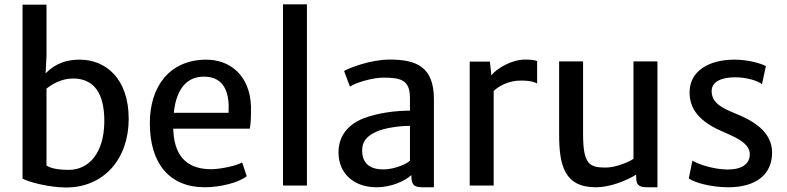

<svg xmlns="http://www.w3.org/2000/svg" viewBox="-20 -832 3531 861"><path d="M81.1 -31.2C102.1 -17.6 198.7 8.8 276.4 8.8C445.3 8.8 557.1 -118.7 557.1 -298.8C557.1 -479.5 454.6 -564.5 337.4 -564.5C254.4 -564.5 210.4 -529.3 184.6 -502.9L188.5 -580.6V-811H81.1ZM188.5 -89.8V-434.6C211.9 -453.1 254.4 -480 307.6 -480C398.4 -480 449.2 -418 447.8 -284.2C445.8 -144.5 377.9 -70.3 288.6 -70.3C241.2 -70.3 206.5 -77.1 188.5 -89.8Z M651.9 -279.3C651.9 -98.6 740.2 7.8 898.4 7.8C965.3 7.8 1049.8 -12.2 1086.4 -42L1065.9 -103.5C1038.6 -87.4 964.4 -73.2 927.2 -73.2C836.4 -73.2 763.7 -114.3 757.3 -245.1C757.3 -248.5 756.8 -251.5 756.8 -254.9H1100.1C1105.5 -279.8 1105.5 -312.5 1105.5 -354.5C1101.1 -493.7 1011.2 -566.4 900.4 -564.5C737.3 -561.5 651.9 -441.4 651.9 -279.3ZM759.3 -326.2C772 -446.3 827.6 -488.3 894.5 -488.3C992.2 -488.3 1009.8 -405.8 1004.9 -326.2Z M1249 0H1356.4V-812.5H1249Z M1498 -148.9C1498 -51.3 1569.8 7.8 1668.5 7.8C1734.4 7.8 1794.9 -19.5 1824.7 -46.9V-43C1824.7 5.4 1844.7 7.8 1881.8 7.8H1925.8V-387.7C1925.8 -533.7 1845.7 -564.9 1727.5 -564.9C1641.1 -564.9 1543.5 -526.4 1522.9 -513.7L1549.3 -443.4C1574.7 -461.4 1650.9 -483.9 1699.7 -483.9C1780.3 -483.9 1818.4 -471.7 1818.4 -392.1V-335.9C1755.4 -335.9 1670.9 -325.7 1606.4 -299.8C1540 -272.5 1498 -221.2 1498 -148.9ZM1604 -158.2C1604 -201.2 1629.9 -223.6 1666 -240.7C1706.1 -259.8 1777.8 -267.6 1818.4 -267.6V-111.8C1807.1 -98.6 1750 -72.3 1700.2 -72.3C1635.3 -72.3 1604 -101.6 1604 -158.2Z M2086.4 0H2193.8V-424.3C2218.3 -446.8 2260.7 -470.7 2315.4 -470.7C2361.3 -470.7 2378.9 -462.9 2388.7 -457.5V-558.1C2378.9 -562.5 2360.8 -564.9 2334.5 -564.9C2271.5 -564.9 2204.1 -522 2183.6 -494.1L2176.8 -555.7H2086.4Z M2487.3 -231.4C2487.3 -88.4 2511.2 7.8 2652.8 7.8C2713.4 7.8 2787.1 -20.5 2833 -48.8V-35.2C2833 3.9 2853 7.8 2886.7 7.8H2928.2V-556.6H2820.8V-119.6C2796.4 -103.5 2738.8 -80.6 2696.8 -80.6C2623.5 -80.6 2594.7 -94.2 2594.7 -231.9V-556.6H2487.3Z M3068.8 -31.7C3095.2 -12.7 3169.9 7.8 3246.1 7.8C3366.7 7.8 3442.4 -46.9 3442.4 -147.9C3442.4 -243.2 3354 -292 3279.3 -322.3C3211.4 -349.6 3169.9 -374 3171.4 -425.8C3172.4 -461.9 3208.5 -485.4 3276.9 -485.4C3328.6 -485.4 3379.9 -469.2 3397 -454.6L3414.6 -535.6C3397.9 -544.9 3340.8 -564.5 3273.4 -564.5C3163.1 -564.5 3073.7 -516.6 3072.3 -419.9C3071.3 -326.7 3138.7 -276.4 3227.5 -238.8C3291 -211.9 3342.3 -185.5 3342.3 -140.1C3342.3 -96.7 3306.6 -71.3 3241.2 -71.8C3170.4 -72.8 3100.1 -101.1 3085 -111.8Z"/></svg>

Font: Merriweather Sans
Style: Regular
Weight: 400
Designer: Eben Sorkin ( eben@eyebytes.com )
Foundry: Eben Sorkin
Version: Version 1.003